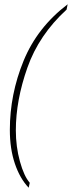

<svg xmlns="http://www.w3.org/2000/svg" viewBox="-20 -758 336 897"><path d="M26 -151Q26 -317 90 -473.5Q154 -630 296 -738L291 -713Q162 -595 108 -442Q54 -289 54 -149Q54 -73 73 -4Q92 65 119 96L114 119Q73 76 49.5 6.5Q26 -63 26 -151Z"/></svg>

Font: Noto Serif CondThin
Style: Italic
Weight: 250
Width: 3
Italic angle: -12°
Designer: Monotype Design Team
Foundry: Monotype Imaging Inc.
Version: Version 1.001